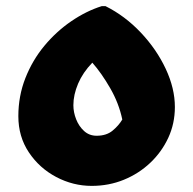

<svg xmlns="http://www.w3.org/2000/svg" viewBox="-20 -596 632 628"><path d="M40 -216Q40 -282 63 -340.5Q86 -399 125 -446Q164 -493 213 -526.5Q262 -560 313 -576H325Q389 -544 440.5 -489.5Q492 -435 522 -371Q552 -307 552 -246Q552 -192 530.5 -145.5Q509 -99 471.5 -63.5Q434 -28 385 -8Q336 12 280 12Q219 12 164 -17Q109 -46 74.5 -97.5Q40 -149 40 -216ZM220 -252Q220 -229 229 -206Q238 -183 255 -167.5Q272 -152 296 -152Q328 -152 348 -168.5Q368 -185 380 -205Q369 -258 340.5 -307.5Q312 -357 282 -391Q251 -359 235.5 -322.5Q220 -286 220 -252Z"/></svg>

Font: Kufam Black
Style: Regular
Weight: 900
Designer: Wael Morcos, Artur Schmal
Foundry: Original Type
Version: Version 1.301; ttfautohint (v1.8.3)